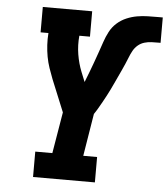

<svg xmlns="http://www.w3.org/2000/svg" viewBox="-53 -782 724 829"><g transform="rotate(5 309.5 -367.5)"><path d="M121 0V-110H195L225 -289L168 -428Q159 -451 151 -474.5Q143 -498 138.5 -522.5Q134 -547 132.5 -573Q131 -599 133 -625H99V-735H313V-625H267Q263 -584 269.5 -544.5Q276 -505 290 -470L307 -428Q316 -451 324.5 -473Q333 -495 341 -517.5Q349 -540 357 -562.5Q365 -585 372.5 -607.5Q380 -630 391.5 -652Q403 -674 421.5 -690.5Q440 -707 462.5 -716.5Q485 -726 508 -730Q531 -734 554 -734.5Q577 -735 600 -735Q605 -735 609.5 -735Q614 -735 619 -735V-625Q617 -625 614.5 -625Q612 -625 610 -625Q595 -625 580 -624.5Q565 -624 549.5 -619.5Q534 -615 521.5 -604.5Q509 -594 501 -579.5Q493 -565 487.5 -550.5Q482 -536 475.5 -521.5Q469 -507 462.5 -492.5Q456 -478 449 -463.5Q442 -449 435.5 -434.5Q429 -420 422 -406Q415 -392 407.5 -377.5Q400 -363 392 -349Q384 -335 376 -321Q368 -307 359 -294L329 -110H389V0Z"/></g></svg>

Font: Iosevka Curly Slab XBdExObl
Style: Regular
Weight: 800
Width: 7
Italic angle: -9°
Monospace: yes
Designer: Belleve Invis
Foundry: Belleve Invis
Version: Version 11.1.0; ttfautohint (v1.8.3)